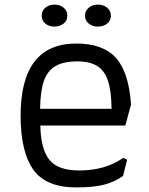

<svg xmlns="http://www.w3.org/2000/svg" viewBox="-20 -806 652 838"><path d="M70 -301Q70 -616 313 -616Q429 -616 485.5 -554Q542 -492 552 -350L527 -258H156Q158 -156 195 -109Q232 -62 327 -62Q439 -62 518 -117L535 -109L517 -38Q481 -12 434.5 0Q388 12 313 12Q180 12 125 -66Q70 -144 70 -301ZM467 -331Q466 -408 451.5 -452.5Q437 -497 405 -517.5Q373 -538 317 -538Q257 -538 222 -517.5Q187 -497 171.5 -452.5Q156 -408 155 -331ZM162 -738Q162 -759 178 -772.5Q194 -786 218 -786Q241 -786 257.5 -772.5Q274 -759 274 -738Q274 -716 257.5 -703Q241 -690 218 -690Q194 -690 178 -703Q162 -716 162 -738ZM351 -738Q351 -759 367.5 -772.5Q384 -786 407 -786Q431 -786 447.5 -772.5Q464 -759 464 -738Q464 -716 447.5 -703Q431 -690 407 -690Q384 -690 367.5 -703Q351 -716 351 -738Z"/></svg>

Font: Farro Light
Style: Regular
Weight: 300
Designer: Aceler Chua
Foundry: Grayscale Limited
Version: Version 1.101